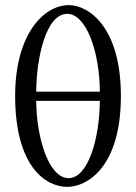

<svg xmlns="http://www.w3.org/2000/svg" viewBox="-20 -718 529 748"><path d="M39 -344C39 -72 156 10 242 10C322 10 451 -70 451 -344C451 -609 328 -698 248 -698C150 -698 39 -584 39 -344ZM369 -361H121C122 -490 158 -664 242 -664C316 -664 368 -517 369 -361ZM369 -325C368 -180 324 -24 247 -24C170 -24 122 -181 121 -325Z"/></svg>

Font: Libertinus Serif
Style: Regular
Weight: 400
Designer: Philipp H. Poll, Khaled Hosny
Foundry: Caleb Maclennan
Version: Version 7.050;RELEASE